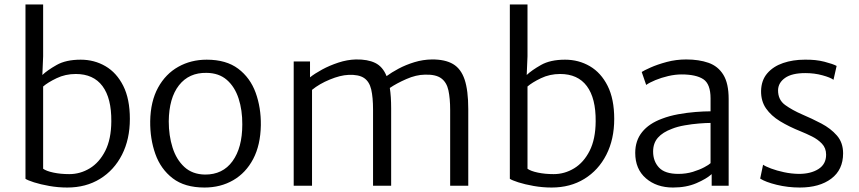

<svg xmlns="http://www.w3.org/2000/svg" viewBox="-20 -831 3841 859"><path d="M281 8Q240 8 200.5 1Q161 -6 132.2 -15.2Q103.5 -24.5 94 -31V-811H173V-579L169.5 -495.5Q191.5 -516.5 233.2 -540.2Q275 -564 341 -564Q402 -564 452 -534.8Q502 -505.5 531.5 -446.8Q561 -388 561 -299Q561 -208 525.8 -138.8Q490.5 -69.5 427.5 -30.8Q364.5 8 281 8ZM173 -76Q187.5 -65.5 219.2 -58.8Q251 -52 290 -52Q339 -52 381.8 -78Q424.5 -104 451 -156.2Q477.5 -208.5 478 -288Q479 -391.5 438.5 -445.8Q398 -500 319 -500Q272.5 -500 233 -481Q193.5 -462 173 -444Z M895 8Q806.5 8 752.8 -33.2Q699 -74.5 675 -142.2Q651 -210 652 -289Q653.5 -377.5 687.2 -439Q721 -500.5 777.8 -532.2Q834.5 -564 905 -564Q992 -564 1045.8 -523.5Q1099.5 -483 1123.8 -416.2Q1148 -349.5 1147 -271Q1145.5 -182 1112.8 -119.8Q1080 -57.5 1023.5 -24.8Q967 8 895 8ZM897 -50Q976.5 -49.5 1020.2 -109.8Q1064 -170 1064 -274Q1064.5 -338 1047.5 -390.2Q1030.5 -442.5 995 -473.5Q959.5 -504.5 904 -505Q825.5 -506.5 780.8 -449.5Q736 -392.5 735 -288Q735 -224.5 752 -170.8Q769 -117 804.8 -84Q840.5 -51 897 -50Z M1294 0V-556H1367V-485Q1387.5 -501.5 1421 -519.8Q1454.5 -538 1494 -551Q1533.5 -564 1572 -565Q1624.5 -566 1658.5 -549.5Q1692.5 -533 1709.5 -490.5Q1731 -506.5 1763.2 -523.8Q1795.5 -541 1834 -552.8Q1872.5 -564.5 1912 -565Q1971 -565.5 2006.8 -544.5Q2042.5 -523.5 2058.8 -474.8Q2075 -426 2075 -343V0H1994V-339Q1994 -391 1986.2 -426.8Q1978.5 -462.5 1954.2 -480.5Q1930 -498.5 1881 -497Q1841.5 -496.5 1797.8 -477.2Q1754 -458 1724 -437.5Q1730 -399.5 1730 -346V0H1649V-340Q1649 -395.5 1640.8 -430.8Q1632.5 -466 1608.8 -482Q1585 -498 1539 -496Q1502.5 -494.5 1455.8 -475.2Q1409 -456 1376 -429V0Z M2448 8Q2407 8 2367.5 1Q2328 -6 2299.2 -15.2Q2270.5 -24.5 2261 -31V-811H2340V-579L2336.5 -495.5Q2358.5 -516.5 2400.2 -540.2Q2442 -564 2508 -564Q2569 -564 2619 -534.8Q2669 -505.5 2698.5 -446.8Q2728 -388 2728 -299Q2728 -208 2692.8 -138.8Q2657.5 -69.5 2594.5 -30.8Q2531.5 8 2448 8ZM2340 -76Q2354.5 -65.5 2386.2 -58.8Q2418 -52 2457 -52Q2506 -52 2548.8 -78Q2591.5 -104 2618 -156.2Q2644.5 -208.5 2645 -288Q2646 -391.5 2605.5 -445.8Q2565 -500 2486 -500Q2439.5 -500 2400 -481Q2360.5 -462 2340 -444Z M2991 8Q2917.5 8 2869.8 -33.2Q2822 -74.5 2822 -147Q2822 -202 2852.8 -240.2Q2883.5 -278.5 2942 -300Q2974.5 -312.5 3014 -319.8Q3053.5 -327 3091.8 -330Q3130 -333 3159 -333V-391Q3159 -455 3126.8 -476.5Q3094.5 -498 3029 -498Q3001 -498 2969.8 -490.8Q2938.5 -483.5 2912 -472.5Q2885.5 -461.5 2871 -451L2851 -509Q2860.5 -515.5 2890.8 -529Q2921 -542.5 2963 -553.8Q3005 -565 3050 -565Q3107 -565 3149.8 -550Q3192.5 -535 3216.2 -496.5Q3240 -458 3240 -388V0H3164V-52Q3141 -31 3095.8 -11.5Q3050.5 8 2991 8ZM2902 -153Q2902 -109.5 2928.5 -81.2Q2955 -53 3015 -53Q3049.5 -53 3079.8 -62.2Q3110 -71.5 3131 -82.8Q3152 -94 3159 -101V-281Q3139 -281 3107.5 -278.5Q3076 -276 3043.2 -270.2Q3010.5 -264.5 2987 -255Q2945 -239.5 2923.5 -215Q2902 -190.5 2902 -153Z M3381 -32 3394 -94Q3404.5 -86.5 3429.8 -77Q3455 -67.5 3487.8 -60.5Q3520.5 -53.5 3554 -53Q3607.5 -53 3641.8 -74.8Q3676 -96.5 3676 -139Q3676 -168.5 3657.5 -188Q3639 -207.5 3612.8 -220.5Q3586.5 -233.5 3563 -243Q3510.5 -264 3470.2 -288.5Q3430 -313 3407.2 -345.8Q3384.5 -378.5 3385 -424Q3386 -472 3412.8 -503Q3439.5 -534 3483.5 -549Q3527.5 -564 3580 -564Q3629 -565 3668.5 -554.8Q3708 -544.5 3723 -536L3709 -474Q3695 -484.5 3659.2 -494.2Q3623.5 -504 3583 -504Q3523 -504 3492.5 -482.5Q3462 -461 3461 -428Q3460.5 -384.5 3492.8 -361.2Q3525 -338 3569 -319Q3612.5 -300.5 3654.5 -278.5Q3696.5 -256.5 3724.2 -224.8Q3752 -193 3752 -145Q3752 -71.5 3699.2 -31.8Q3646.5 8 3558 8Q3505 8 3455 -4.2Q3405 -16.5 3381 -32Z"/></svg>

Font: Merriweather Sans Light
Style: Regular
Weight: 300
Designer: Eben Sorkin
Foundry: Eben Sorkin
Version: Version 2.001; ttfautohint (v1.8.3)